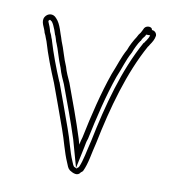

<svg xmlns="http://www.w3.org/2000/svg" viewBox="-69 -580 635 695"><g transform="rotate(10 248.5 -232.5)"><path d="M45 -487C34 -468 52 -448 55 -431C58 -425 61 -419 63 -412L67 -402C81 -354 101 -303 120 -258C140 -204 159 -151 178 -98C192 -60 201 -18 217 18C221 28 224 38 232 44C243 51 262 61 272 44C275 42 277 40 279 38C294 7 298 -31 308 -69C336 -207 373 -339 432 -446C434 -448 436 -451 438 -455C445 -465 452 -476 454 -490C454 -500 446 -508 436 -508C436 -520 415 -522 407 -510C404 -503 401 -498 398 -492C393 -486 389 -480 386 -473C377 -460 365 -437 360 -422C343 -392 334 -359 320 -326C294 -252 273 -165 256 -82C253 -73 251 -64 249 -54L243 -75C222 -141 199 -203 175 -268C167 -286 158 -304 153 -323C140 -352 133 -384 121 -412C118 -421 116 -429 113 -436L107 -454C102 -468 96 -481 87 -490C74 -506 54 -502 45 -487ZM62 -477 64 -479C66 -481 67 -481 71 -477H72L73 -476C78 -471 83 -460 88 -447L94 -429L95 -428C97 -423 99 -416 102 -406V-405L103 -404C114 -379 121 -346 134 -316C140 -294 149 -276 156 -260C180 -195 203 -134 224 -69L252 31L269 -50C271 -60 272 -68 275 -76V-77L276 -78C293 -160 314 -248 339 -319C354 -354 362 -385 377 -412L378 -414L379 -416C383 -428 394 -451 402 -462L404 -463V-465C406 -470 409 -474 413 -479L415 -481L416 -483C417 -484 418 -488 418 -488H433C431 -480 427 -474 422 -466L421 -465L420 -464C419 -461 418 -460 418 -460L416 -458L414 -456C353 -346 317 -212 289 -74C279 -35 274 0 262 26C261 27 262 27 261 27L257 30L255 33C253 32 247 30 244 28C242 26 239 21 235 10C220 -24 212 -65 197 -105C178 -158 159 -211 139 -265L138 -266C119 -311 100 -361 86 -408V-409L82 -419C80 -427 76 -434 74 -438C67 -467 59 -472 62 -477Z"/></g></svg>

Font: Scribbler
Style: Clr
Weight: 400
Designer: Mew Too
Foundry: Cannot Into Space Fonts
Version: Version 1.001